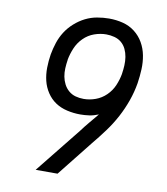

<svg xmlns="http://www.w3.org/2000/svg" viewBox="-83 -813 766 882"><g transform="rotate(10 300.0 -371.5)"><path d="M245 0H143L312 -211Q329 -234 347.5 -256Q366 -278 385 -301Q363 -292 342 -289Q321 -286 300 -286Q269 -286 238.5 -293Q208 -300 184 -316Q160 -332 143.5 -357Q127 -382 120 -411Q113 -440 113.5 -471.5Q114 -503 119 -534Q124 -562 133 -589.5Q142 -617 157.5 -641.5Q173 -666 196 -686.5Q219 -707 245 -720Q271 -733 299.5 -738Q328 -743 355 -743Q389 -743 420 -735Q451 -727 475.5 -708Q500 -689 515.5 -662Q531 -635 537 -603.5Q543 -572 541.5 -539Q540 -506 535 -473Q528 -431 513.5 -390Q499 -349 478.5 -310.5Q458 -272 431.5 -236Q405 -200 376 -165ZM303 -359Q331 -359 358.5 -369Q386 -379 407.5 -400Q429 -421 440.5 -448Q452 -475 457 -503V-504Q460 -523 461 -543Q462 -563 459 -582Q456 -601 448 -618Q440 -635 426 -647Q412 -659 393 -664Q374 -669 355 -669Q327 -669 299 -659Q271 -649 249.5 -627.5Q228 -606 216.5 -578.5Q205 -551 200 -524V-522Q197 -503 196 -483Q195 -463 198.5 -444.5Q202 -426 210.5 -409.5Q219 -393 233 -381Q247 -369 265 -364Q283 -359 303 -359Z"/></g></svg>

Font: Iosevka Etoile
Style: Italic
Weight: 400
Italic angle: -9°
Designer: Belleve Invis
Foundry: Belleve Invis
Version: Version 22.1.2; ttfautohint (v1.8.4)